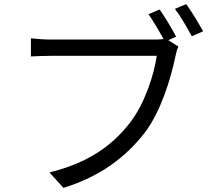

<svg xmlns="http://www.w3.org/2000/svg" viewBox="-20 -877 1040 932"><path d="M835 -699C815 -737 779 -797 755 -831L701 -808C723 -776 753 -726 774 -688C758 -685 744 -685 731 -685H230C197 -685 157 -688 130 -691V-603C155 -604 190 -606 229 -606H741C727 -510 681 -371 610 -280C526 -173 414 -88 220 -40L288 35C471 -22 590 -115 682 -232C761 -335 809 -496 831 -601C835 -621 839 -637 846 -651L797 -682ZM829 -834C856 -799 889 -742 911 -701L966 -725C945 -763 909 -823 884 -857Z"/></svg>

Font: Noto Sans CJK SC Regular
Style: Regular
Weight: 400
Designer: Ryoko NISHIZUKA (kana & ideographs); Paul D. Hunt (Latin, Greek & Cyrillic); Wenlong ZHANG (bopomofo); Sandoll Communica
Foundry: Adobe Systems Incorporated
Version: Version 1.004;PS 1.004;hotconv 1.0.82;makeotf.lib2.5.63406